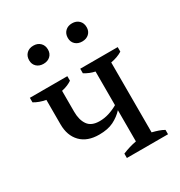

<svg xmlns="http://www.w3.org/2000/svg" viewBox="-169 -835 896 954"><g transform="rotate(-30 279.0 -358.0)"><path d="M15 0ZM15 -500H230V-474Q220 -467 205 -460.5Q190 -454 171 -450V-330Q171 -283 191 -254.5Q211 -226 258 -226Q286 -226 312.5 -234.5Q339 -243 363 -257V-450Q333 -456 304 -474V-500H519V-474Q492 -457 453 -450V-49Q473 -44 489 -38.5Q505 -33 519 -25V0H283V-25Q324 -42 363 -49V-228Q339 -202 306 -185.5Q273 -169 223 -169Q155 -169 118 -207Q81 -245 81 -310V-450Q43 -457 15 -474ZM105 -663Q105 -687 120 -701.5Q135 -716 159 -716Q183 -716 198 -701.5Q213 -687 213 -663Q213 -640 198 -626Q183 -612 159 -612Q135 -612 120 -626Q105 -640 105 -663ZM327 -663Q327 -687 342 -701.5Q357 -716 381 -716Q405 -716 420 -701.5Q435 -687 435 -663Q435 -640 420 -626Q405 -612 381 -612Q357 -612 342 -626Q327 -640 327 -663Z"/></g></svg>

Font: PT Serif
Style: Regular
Weight: 400
Designer: A.Korolkova, O.Umpeleva, V.Yefimov
Foundry: ParaType Ltd
Version: Version 1.000W OFL; ttfautohint (v1.6)